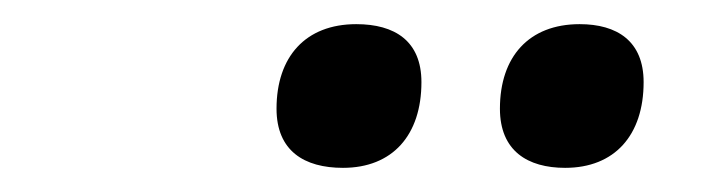

<svg xmlns="http://www.w3.org/2000/svg" viewBox="-20 -764 594 159"><path d="M448 -625C489 -625 513 -652 513 -696C513 -730 491 -744 460 -744C418 -744 394 -717 394 -674C394 -639 417 -625 448 -625ZM264 -625C305 -625 329 -652 329 -696C329 -730 307 -744 275 -744C233 -744 209 -717 209 -674C209 -639 232 -625 264 -625Z"/></svg>

Font: Noto Sans SemiBold
Style: Italic
Weight: 600
Italic angle: -12°
Designer: Monotype Design Team
Foundry: Monotype Imaging Inc.
Version: Version 2.013